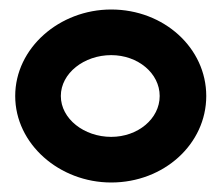

<svg xmlns="http://www.w3.org/2000/svg" viewBox="-20 -764 468 404"><path d="M12 -562C12 -461 105 -380 214 -380C325 -380 414 -461 414 -562C414 -663 325 -744 214 -744C105 -744 12 -663 12 -562ZM108 -562C108 -610 157 -648 214 -648C270 -648 316 -610 316 -562C316 -514 270 -476 214 -476C157 -476 108 -514 108 -562Z"/></svg>

Font: Charger Eco
Style: Regular
Weight: 1000
Designer: Jasper
Foundry: Cannot Into Space Fonts
Version: Version 1.1